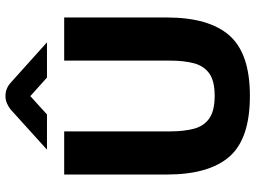

<svg xmlns="http://www.w3.org/2000/svg" viewBox="-136 -787 935 703"><g transform="rotate(-90 331.5 -435.5)"><path d="M332 12Q175 12 109.5 -63Q44 -138 44 -292V-668H202V-279Q202 -230 211.5 -193.5Q221 -157 249 -137Q277 -117 332 -117Q387 -117 414.5 -137Q442 -157 451.5 -193.5Q461 -230 461 -279V-668H619V-292Q619 -138 553 -63Q487 12 332 12ZM135 -731 282 -864Q292 -872 304.5 -877.5Q317 -883 331 -883Q359 -883 380 -864L528 -731H399L331 -792L264 -731Z"/></g></svg>

Font: Atkinson Hyperlegible
Style: Bold
Weight: 700
Designer: Elliott Scott, Megan Eiswerth, Linus Boman, Theodore Petrosky
Foundry: Braille Institute
Version: Version 1.006; ttfautohint (v1.8.3)